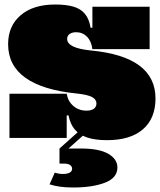

<svg xmlns="http://www.w3.org/2000/svg" viewBox="-20 -612 712 852"><path d="M455 10Q403 10 367.8 -1.5Q332.5 -13 312 -37.2Q291.5 -61.5 284 -100H261L276 -196Q281.5 -162.5 305.5 -141.8Q329.5 -121 364 -121Q384.5 -121 396.2 -129.2Q408 -137.5 408 -153Q408 -171 388.2 -181.5Q368.5 -192 321 -197Q169.5 -212 92.8 -266.8Q16 -321.5 16 -416Q16 -497 71.8 -544.5Q127.5 -592 225 -592Q272.5 -592 305 -582.8Q337.5 -573.5 356.5 -551Q375.5 -528.5 382 -489H405L390 -394Q385.5 -429.5 366 -449.2Q346.5 -469 318 -469Q300 -469 289 -461.2Q278 -453.5 278 -439Q278 -419 304 -406.2Q330 -393.5 383 -388Q526.5 -374.5 598.2 -321.2Q670 -268 670 -175Q670 -86.5 614.2 -38.2Q558.5 10 455 10ZM22 0V-196H276V0ZM390 -394V-582H644V-394ZM223 154Q232 157 240.8 158.5Q249.5 160 259 160Q278.5 160 289.2 154Q300 148 300 137Q300 126.5 290.8 120.2Q281.5 114 265 114H244V47H339Q420 47 460.5 70.5Q501 94 501 131Q501 177.5 445.5 198.8Q390 220 305 220Q270 220 244.8 216.2Q219.5 212.5 200 206ZM356 -53H396L284 47H244Z"/></svg>

Font: Hepta Slab ExtraLight Black
Style: Regular
Weight: 900
Version: Version 1.102